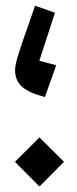

<svg xmlns="http://www.w3.org/2000/svg" viewBox="-20 -577 276 684"><path d="M175.8 -531.7 105 -556.6 86.4 -503.4C66.4 -447.3 52.7 -407.2 45.4 -382.8C37.6 -357.9 33.7 -339.8 33.7 -328.1C33.7 -277.8 64 -251 140.1 -231.4L180.2 -344.7L120.1 -360.4ZM33.2 -0.5 120.6 87.4 208 -0.5 120.6 -87.4Z"/></svg>

Font: SG Kara
Style: Regular
Weight: 400
Designer: Damoon Khanjanzadeh
Version: Version 1.000